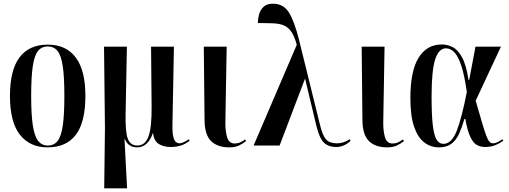

<svg xmlns="http://www.w3.org/2000/svg" viewBox="-20 -789 2761 1041"><path d="M238 10Q142 10 88 -58.5Q34 -127 34 -269Q34 -547 240 -547Q338 -547 390.5 -477.5Q443 -408 443 -269Q443 -126 391 -58Q339 10 238 10ZM239 0Q273 0 292.5 -25Q312 -50 320.5 -109Q329 -168 329 -269Q329 -370 320.5 -428.5Q312 -487 292.5 -512Q273 -537 238 -537Q205 -537 185.5 -512Q166 -487 157.5 -428.5Q149 -370 149 -269Q149 -168 158 -109Q167 -50 187 -25Q207 0 239 0Z M545 232 549 -94 544 -536H668L661 -172Q659 -76 672.5 -38Q686 0 725 0Q767 0 785 -49Q803 -98 802 -210L799 -536H923L915 -114Q914 -70 919.5 -48Q925 -26 934 -19Q943 -12 953 -12Q971 -12 1004 -34L1008 -26Q983 -6 957.5 1Q932 8 906 8Q868 8 841.5 -8Q815 -24 810 -66H808Q798 -33 776 -11.5Q754 10 724 10Q701 10 684 -0.5Q667 -11 657 -35H655L669 232Z M1223 10Q1160 10 1125 -23.5Q1090 -57 1089 -137L1085 -536H1209L1202 -130Q1201 -81 1211 -46Q1221 -11 1252 -11Q1269 -11 1282 -17Q1295 -23 1309 -33L1314 -24Q1297 -10 1275.5 0Q1254 10 1223 10Z M1355 0 1589 -546Q1577 -591 1560.5 -615.5Q1544 -640 1520.5 -650.5Q1497 -661 1462 -662.5Q1427 -664 1378 -664Q1378 -687 1384.5 -711Q1391 -735 1409 -752Q1427 -769 1460 -769Q1516 -769 1546 -722Q1576 -675 1602 -570L1715 -112Q1729 -54 1748 -33Q1767 -12 1806 -12Q1826 -12 1844.5 -18.5Q1863 -25 1876 -34L1881 -26Q1867 -11 1846 -1.5Q1825 8 1804 8Q1759 8 1735 -17Q1711 -42 1695 -108L1634 -363L1496 0Z M2079 10Q2016 10 1981 -23.5Q1946 -57 1945 -137L1941 -536H2065L2058 -130Q2057 -81 2067 -46Q2077 -11 2108 -11Q2125 -11 2138 -17Q2151 -23 2165 -33L2170 -24Q2153 -10 2131.5 0Q2110 10 2079 10Z M2359 10Q2315 10 2280 -17Q2245 -44 2225 -102.5Q2205 -161 2205 -257Q2205 -404 2249.5 -476Q2294 -548 2376 -548Q2405 -548 2433.5 -534Q2462 -520 2485 -478.5Q2508 -437 2520 -356H2524L2558 -536H2696L2559 -243Q2580 -170 2593.5 -124.5Q2607 -79 2616 -54.5Q2625 -30 2633.5 -21Q2642 -12 2653 -12Q2666 -12 2680 -19.5Q2694 -27 2704 -34L2709 -26Q2692 -13 2667 -2.5Q2642 8 2611 8Q2584 8 2564 -4Q2544 -16 2529 -49Q2514 -82 2503 -144H2498Q2485 -99 2469.5 -64.5Q2454 -30 2428 -10Q2402 10 2359 10ZM2384 -9Q2429 -9 2456.5 -80Q2484 -151 2511 -290Q2498 -383 2480.5 -434.5Q2463 -486 2442.5 -506.5Q2422 -527 2398 -527Q2359 -527 2339.5 -467Q2320 -407 2320 -265Q2320 -167 2326.5 -111Q2333 -55 2347 -32Q2361 -9 2384 -9Z"/></svg>

Font: Noto Serif Display ExtraCondensed SemiBold
Style: Regular
Weight: 600
Width: 2
Designer: Monotype Design Team
Foundry: Monotype Imaging Inc.
Version: Version 2.009